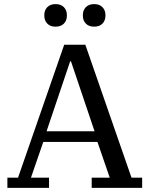

<svg xmlns="http://www.w3.org/2000/svg" viewBox="-20 -916 729 936"><path d="M16 -50H68L293 -698H396L621 -50H673V0H427V-50H515L455 -224H191L131 -50H219V0H16ZM207 -276H441L326 -617H322ZM251 -786Q225 -786 210.5 -801Q196 -816 196 -839V-843Q196 -866 210.5 -881Q225 -896 251 -896Q277 -896 291.5 -881Q306 -866 306 -843V-839Q306 -816 291.5 -801Q277 -786 251 -786ZM439 -786Q413 -786 398.5 -801Q384 -816 384 -839V-843Q384 -866 398.5 -881Q413 -896 439 -896Q465 -896 479.5 -881Q494 -866 494 -843V-839Q494 -816 479.5 -801Q465 -786 439 -786Z"/></svg>

Font: IBM Plex Serif Text
Style: Regular
Weight: 450
Designer: Mike Abbink, Paul van der Laan, Pieter van Rosmalen
Foundry: Bold Monday
Version: Version 3.001